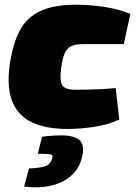

<svg xmlns="http://www.w3.org/2000/svg" viewBox="-20 -534 576 813"><path d="M303 -514Q361 -514 423 -504.5Q485 -495 532 -475L504 -347Q448 -347 404 -347Q360 -347 328 -347Q298 -347 280.5 -338Q263 -329 254 -308.5Q245 -288 240 -253Q234 -212 237.5 -190.5Q241 -169 256.5 -161.5Q272 -154 302 -154Q322 -154 349 -154.5Q376 -155 407.5 -156.5Q439 -158 470 -161L485 -28Q436 -5 377.5 3.5Q319 12 265 12Q177 12 117.5 -15Q58 -42 33 -102Q8 -162 21 -259Q34 -349 64 -405Q94 -461 151.5 -487.5Q209 -514 303 -514ZM158 45Q212 38 253 39.5Q294 41 315.5 58.5Q337 76 330 118Q321 173 285 206.5Q249 240 196.5 252Q144 264 82 256L103 179Q136 179 165.5 171.5Q195 164 202 133Q204 123 194.5 120Q185 117 140 117Z"/></svg>

Font: Exo 2 Black
Style: Italic
Weight: 900
Italic angle: -8°
Designer: Natanael Gama
Foundry: Natanael Gama
Version: Version 2.010